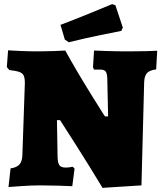

<svg xmlns="http://www.w3.org/2000/svg" viewBox="-20 -895 779 927"><path d="M270 -315H255L258 -137Q259 -108 267 -97Q275 -86 297 -86Q307 -86 317 -87.5Q327 -89 331 -90L340 -81L329 4Q311 3 264 1.5Q217 0 175 0Q132 0 83.5 3.5Q35 7 21 8L31 -82Q60 -86 73.5 -100.5Q87 -115 88 -145L100 -494Q100 -518 94.5 -530Q89 -542 73.5 -547.5Q58 -553 25 -557L13 -571L19 -652Q32 -651 76.5 -649Q121 -647 167 -647Q201 -647 242 -648.5Q283 -650 295 -651Q351 -550 419 -440.5Q487 -331 487 -333H502L498 -516Q497 -541 490 -550Q483 -559 465 -559H434L429 -570L434 -651Q452 -650 501 -648.5Q550 -647 600 -647Q645 -647 685 -648Q725 -649 739 -650L734 -560Q702 -556 689.5 -542Q677 -528 676 -497L663 0L475 12Q405 -104 345.5 -197Q286 -290 270 -315ZM293 -704 272 -775Q349 -804 424 -835Q499 -866 521 -875L537 -870L573 -762L566 -746Q544 -742 466.5 -726Q389 -710 312 -691Z"/></svg>

Font: Alegreya SC Black
Style: Regular
Weight: 900
Designer: Juan Pablo del Peral
Foundry: Huerta Tipografica
Version: Version 2.007; ttfautohint (v1.6)